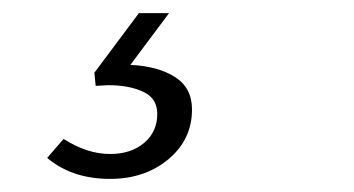

<svg xmlns="http://www.w3.org/2000/svg" viewBox="-20 -26 540 293"><path d="M52 215 77 186Q113 209 148 209Q180 209 200 192Q220 175 220 148Q220 124 198.5 114Q177 104 145 104L126 105L124 85L192 -6H238L179 73Q221 75 247 91.5Q273 108 273 141Q273 187 237 217Q201 247 148 247Q90 247 52 215Z"/></svg>

Font: Fahkwang Light
Style: Italic
Weight: 300
Italic angle: -10°
Version: Version 1.000; ttfautohint (v1.6)